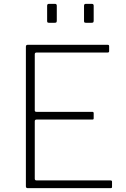

<svg xmlns="http://www.w3.org/2000/svg" viewBox="-20 -974 652 994"><path d="M274 -944V-868Q274 -861 272 -858.5Q270 -856 262 -856H235Q228 -856 226 -858Q224 -860 224 -866V-944Q224 -954 233 -954H265Q274 -954 274 -944ZM465 -944V-868Q465 -861 463 -858.5Q461 -856 453 -856H426Q419 -856 417 -858Q415 -860 415 -866V-944Q415 -954 424 -954H456Q465 -954 465 -944ZM114 -732Q114 -742 123 -742H538Q545 -742 545 -735V-709Q545 -702 537 -702H169Q160 -702 160 -693V-402Q160 -395 169 -395H458Q465 -395 465 -388V-362Q465 -358 463.5 -356.5Q462 -355 457 -355H169Q160 -355 160 -346V-49Q160 -40 169 -40H552Q560 -40 560 -33V-7Q560 -3 558.5 -1.5Q557 0 553 0H123Q114 0 114 -10V-732Z"/></svg>

Font: Libre Franklin Thin
Style: Regular
Weight: 100
Designer: Pablo Impallari, Rodrigo Fuenzalida, Nhung Nguyen
Foundry: Impallari Type
Version: Version 3.000